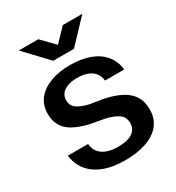

<svg xmlns="http://www.w3.org/2000/svg" viewBox="-177 -837 877 955"><g transform="rotate(-30 261.5 -359.0)"><path d="M264 10Q190 10 139 -10.5Q88 -31 59.5 -68Q31 -105 26 -153H142Q144 -124 160 -104.5Q176 -85 202.5 -75.5Q229 -66 266 -66Q322 -66 349 -85.5Q376 -105 376 -138Q376 -173 351.5 -190.5Q327 -208 282 -219L199 -234Q144 -247 109.5 -266.5Q75 -286 59 -315Q43 -344 43 -382Q43 -433 71 -467.5Q99 -502 148 -520Q197 -538 258 -538Q324 -538 372.5 -520Q421 -502 449.5 -467Q478 -432 483 -384H373Q370 -412 354.5 -430Q339 -448 314.5 -456.5Q290 -465 258 -465Q225 -465 202 -456Q179 -447 167.5 -431.5Q156 -416 156 -395Q156 -366 177.5 -349Q199 -332 245 -321L324 -308Q377 -297 415 -277.5Q453 -258 473.5 -227Q494 -196 494 -149Q494 -96 464.5 -60.5Q435 -25 383 -7.5Q331 10 264 10ZM199 -598 76 -728H188L259 -655L329 -728H441L318 -598Z"/></g></svg>

Font: Hubot Sans Medium
Style: Regular
Weight: 500
Designer: Deni Anggara
Foundry: GitHub, Inc., Subsidiary of Microsoft Corporation
Version: Version 2.000